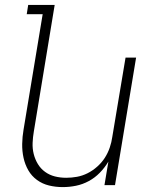

<svg xmlns="http://www.w3.org/2000/svg" viewBox="-20 -755 640 783"><path d="M236 8Q207 8 180 1.5Q153 -5 131 -21Q109 -37 95.5 -60.5Q82 -84 76 -111.5Q70 -139 70.5 -168Q71 -197 76 -226L154 -697H89L95 -735H203L118 -219Q114 -196 113 -172.5Q112 -149 117.5 -127Q123 -105 134.5 -86Q146 -67 164 -54Q182 -41 204 -35.5Q226 -30 250 -30Q272 -30 294 -34Q316 -38 337 -48.5Q358 -59 376.5 -75.5Q395 -92 407.5 -111.5Q420 -131 427.5 -153Q435 -175 438 -197L492 -520H535L449 0H406L422 -96Q407 -71 387 -50.5Q367 -30 342 -16.5Q317 -3 290 2.5Q263 8 236 8Z"/></svg>

Font: Iosevka Extralight Extended
Style: Italic
Weight: 200
Width: 7
Italic angle: -9°
Monospace: yes
Designer: Belleve Invis
Foundry: Belleve Invis
Version: Version 32.5.0; ttfautohint (v1.8.4)